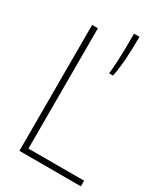

<svg xmlns="http://www.w3.org/2000/svg" viewBox="-200 -892 844 977"><g transform="rotate(30 222.5 -404.0)"><path d="M82 0V-740H116V-33H443V0ZM280 -570Q284 -605 286 -644.5Q288 -684 288.5 -725.5Q289 -767 289 -808H321Q321 -744.5 317.2 -684Q313.5 -623.5 303 -570Z"/></g></svg>

Font: Encode Sans Condensed Thin
Style: Regular
Weight: 100
Width: 3
Designer: Multiple Designers
Foundry: Impallari Type
Version: Version 3.002